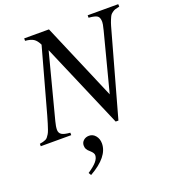

<svg xmlns="http://www.w3.org/2000/svg" viewBox="-172 -788 1078 1188"><g transform="rotate(-20 367.0 -194.0)"><path d="M742.2 -662.1 743.2 -646Q724.6 -641.6 715.6 -639.2Q706.5 -636.7 695.8 -628.9Q685.1 -621.1 680.4 -614.3Q675.8 -607.4 668 -588.6Q660.2 -569.8 654.8 -551Q649.4 -532.2 639.2 -495.1L497.1 15.1H479L240.2 -542L128.9 -115.2Q120.1 -82 120.1 -61Q120.1 -39.6 136.2 -29.3Q152.3 -19 191.9 -16.1V0H-8.8V-16.1Q4.9 -18.1 13.4 -20.5Q22 -22.9 30.3 -26.4Q38.6 -29.8 44.7 -37.8Q50.8 -45.9 56.4 -54.7Q62 -63.5 68.1 -81.1Q74.2 -98.6 79.8 -116.9Q85.4 -135.3 94.2 -166L210.9 -588.9Q196.8 -618.7 178 -630.9Q159.2 -643.1 123 -646V-662.1H286.1L502 -155.8L602.1 -541Q602.1 -542 604 -549.8Q611.8 -579.1 611.8 -592.8Q611.8 -621.6 598.1 -632.1Q584.5 -642.6 541 -646V-662.1ZM223.1 273.9 212.9 256.8Q253.4 230 271.2 208.7Q289.1 187.5 289.1 167Q289.1 152.3 268.1 133.8Q252.9 121.1 247.6 111.1Q242.2 101.1 242.2 86.9Q242.2 67.4 256.8 54.2Q271.5 41 293.9 41Q318.8 41 335.9 61.8Q353 82.5 353 112.8Q353 200.7 223.1 273.9Z"/></g></svg>

Font: Accordance
Style: Italic
Weight: 400
Italic angle: -11°
Version: Version 1.2 (build January 31, 2020) Miklal Software Solutio